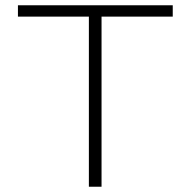

<svg xmlns="http://www.w3.org/2000/svg" viewBox="-20 -708 723 728"><path d="M317 0V-645H48V-688H635V-645H365V0Z"/></svg>

Font: Saira Expanded ExtraLight
Style: Regular
Weight: 250
Width: 7
Designer: Hector Gatti with collaboration of the Omnibus-Type team
Foundry: Omnibus-Type
Version: Version 1.101